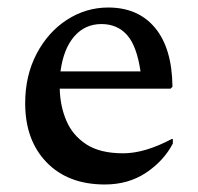

<svg xmlns="http://www.w3.org/2000/svg" viewBox="-20 -481 527 511"><path d="M259 10Q161 10 104 -49Q47 -108 47 -206Q47 -280 77.5 -338Q108 -396 158.5 -428.5Q209 -461 268 -461Q348 -461 393 -406.5Q438 -352 439 -250L434 -245H139Q140 -199 156.5 -160Q173 -121 209.5 -97Q246 -73 308 -73Q365 -73 437 -111H440V-99Q416 -53 369 -21.5Q322 10 259 10ZM250 -417Q206 -417 177.5 -384Q149 -351 141 -291H354Q344 -359 318 -388Q292 -417 250 -417Z"/></svg>

Font: Spectral Medium
Style: Regular
Weight: 500
Designer: Jean-Baptiste Levee
Foundry: Production Type
Version: Version 2.001